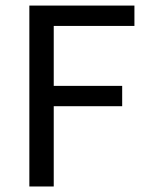

<svg xmlns="http://www.w3.org/2000/svg" viewBox="-20 -676 532 696"><path d="M86.4 0V-655.8H467.3V-582H174.8V-364.7H422.9V-291H174.8V0Z"/></svg>

Font: Varta Light Medium
Style: Regular
Weight: 500
Version: Version 1.004